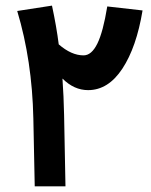

<svg xmlns="http://www.w3.org/2000/svg" viewBox="-20 -660 534 680"><path d="M359.9 -637.2 484.9 -623Q463.4 -492.7 413.3 -416.7Q363.3 -340.8 292 -340.8Q242.2 -340.8 201.2 -381.8Q205.6 -320.3 207 -252.9L211.9 0H103L98.1 -240.2Q93.8 -445.3 41 -621.1L164.1 -640.1Q180.2 -564.9 188 -502.9Q232.9 -463.9 275.9 -463.9Q304.2 -463.9 324.7 -505.4Q345.2 -546.9 359.9 -637.2Z"/></svg>

Font: FiraGO SemiBold
Style: Italic
Weight: 600
Italic angle: -8°
Designer: bBox Type GmbH
Foundry: bBox Type GmbH
Version: Version 1.001;PS 001.001;hotconv 1.0.88;makeotf.lib2.5.64775